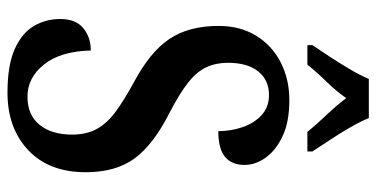

<svg xmlns="http://www.w3.org/2000/svg" viewBox="-260 -710 981 500"><g transform="rotate(90 230.0 -460.5)"><path d="M222 10Q150 10 108 -9Q66 -28 48 -59Q30 -90 30 -127Q30 -168 54 -187.5Q78 -207 112 -207Q114 -128 148.5 -85Q183 -42 232 -42Q280 -42 305.5 -73.5Q331 -105 331 -158Q331 -197 315.5 -224Q300 -251 269.5 -273Q239 -295 195 -319Q116 -361 82 -411.5Q48 -462 48 -540Q48 -596 73.5 -637.5Q99 -679 143 -701.5Q187 -724 241 -724Q298 -724 335 -706.5Q372 -689 391 -662.5Q410 -636 410 -607Q410 -574 389 -556.5Q368 -539 322 -539Q322 -572 311.5 -602.5Q301 -633 280 -652Q259 -671 228 -671Q189 -671 166.5 -643Q144 -615 144 -564Q144 -533 155.5 -508Q167 -483 195.5 -460.5Q224 -438 276 -411Q357 -370 393 -321Q429 -272 429 -194Q429 -98 371.5 -44Q314 10 222 10ZM98 -784Q111 -803 128 -829Q145 -855 161 -882Q177 -909 186 -931H288Q297 -909 312.5 -882Q328 -855 345.5 -829Q363 -803 375 -784V-771H324Q308 -791 281.5 -819Q255 -847 236 -872Q218 -846 192.5 -820Q167 -794 149 -771H98Z"/></g></svg>

Font: Noto Serif ExtraCondensed SemiBold
Style: Regular
Weight: 600
Width: 2
Designer: Monotype Design Team
Foundry: Monotype Imaging Inc.
Version: Version 2.015; ttfautohint (v1.8.4.7-5d5b)